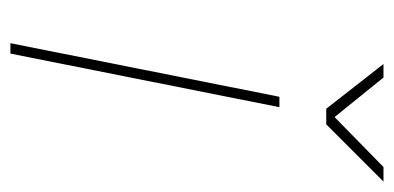

<svg xmlns="http://www.w3.org/2000/svg" viewBox="-214 -543 757 369"><g transform="rotate(90 164.5 -358.5)"><path d="M63 0 166 -517H186L83 0ZM189 -607 103 -717H129L205 -623L301 -717H329L219 -607Z"/></g></svg>

Font: Montserrat Thin
Style: Italic
Weight: 100
Italic angle: -11.3°
Designer: Julieta Ulanovsky
Foundry: Julieta Ulanovsky
Version: Version 9.000; ttfautohint (v1.8.4.7-5d5b)